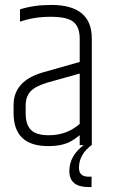

<svg xmlns="http://www.w3.org/2000/svg" viewBox="-20 -588 462 778"><path d="M188 -568Q352 -568 352 -432V0H351Q300 38 300 92Q300 128 339 128H351V170H339Q261 170 261 105Q261 44 319 0H303V-40Q284 -25 270 -17Q235 4 175 4Q35 4 35 -130V-162Q35 -261 155 -295L303 -337V-432Q303 -477 278.5 -498.5Q254 -520 185.5 -520Q117 -520 61 -500V-550Q117 -568 188 -568ZM84 -160V-129Q84 -83 105.5 -61.5Q127 -40 178 -40Q251 -40 303 -86V-290L171 -253Q122 -238 103 -217Q84 -196 84 -160Z"/></svg>

Font: Khand Light
Style: Regular
Weight: 300
Designer: Devanagari: Sanchit Sawaria, Jyotish Sonowal; Latin: Satya Rajpurohit
Foundry: Indian Type Foundry
Version: Version 1.101;PS 1.0;hotconv 1.0.78;makeotf.lib2.5.61930; tt